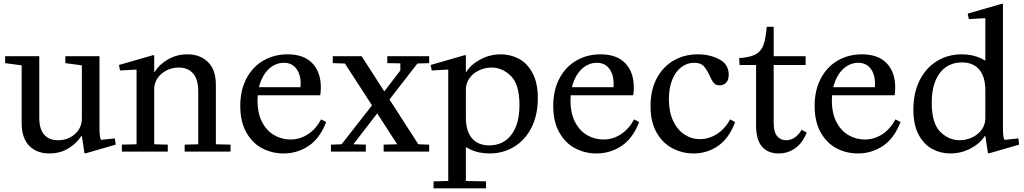

<svg xmlns="http://www.w3.org/2000/svg" viewBox="-20 -826 5578 1046"><path d="M426 -86H424Q396 -43 351 -16.5Q306 10 249 10Q180 10 139 -32Q98 -74 98 -155V-470L8 -482V-520H194V-185Q194 -122 221 -92Q248 -62 296 -62Q350 -62 388 -95.5Q426 -129 426 -182ZM336 -520H522V-126Q522 -78 530 -64L606 -72L610 -38L444 10L440 8L426 -86V-470L336 -482Z M816 -526 820 -524V-40L894 -38V0H644V-38L724 -40V-445L722 -447L634 -442L628 -472ZM820 -434H822Q850 -477 897 -503.5Q944 -530 1001 -530Q1071 -530 1113.5 -487.5Q1156 -445 1156 -365V-40L1236 -38V0H986V-38L1060 -40V-325Q1060 -395 1031.5 -426.5Q1003 -458 954 -458Q900 -458 860 -424Q820 -390 820 -338Z M1562 -66Q1614 -66 1657.5 -94.5Q1701 -123 1729 -175H1731L1757 -161Q1722 -71 1660.5 -30.5Q1599 10 1525 10Q1462 10 1408.5 -18Q1355 -46 1322 -104.5Q1289 -163 1289 -249Q1289 -335 1323 -399Q1357 -463 1415.5 -496.5Q1474 -530 1547 -530Q1635 -530 1681.5 -481.5Q1728 -433 1728 -349Q1728 -327 1725 -309L1723 -307H1381L1387 -351H1632L1616 -339Q1624 -405 1599.5 -444.5Q1575 -484 1526 -484Q1487 -484 1454.5 -459Q1422 -434 1402.5 -387.5Q1383 -341 1383 -279Q1383 -208 1408.5 -160Q1434 -112 1475 -89Q1516 -66 1562 -66Z M1905 -40 1973 -38V0H1783V-38L1841 -40L2044 -300L2072 -256ZM1793 -520H1950L2259 -40L2318 -38V0H2070V-38L2144 -40L1859 -480L1793 -482ZM2161 -442V-481L2090 -482V-520H2318V-482L2254 -480L2080 -256L2052 -300Z M2514 -526 2518 -524V160L2628 162V200H2342V162L2422 160V-445L2420 -447L2332 -442L2326 -472ZM2468 -67 2518 -187Q2518 -111 2551.5 -72.5Q2585 -34 2645 -34Q2722 -34 2766 -92Q2810 -150 2810 -253Q2810 -366 2763.5 -412Q2717 -458 2658 -458Q2623 -458 2590.5 -443Q2558 -428 2538 -400.5Q2518 -373 2518 -338V-434H2520Q2547 -476 2598.5 -503Q2650 -530 2709 -530Q2761 -530 2806.5 -506Q2852 -482 2881 -428.5Q2910 -375 2910 -291Q2910 -200 2876 -132Q2842 -64 2782 -27Q2722 10 2647 10Q2588 10 2542.5 -11.5Q2497 -33 2468 -67Z M3267 -66Q3319 -66 3362.5 -94.5Q3406 -123 3434 -175H3436L3462 -161Q3427 -71 3365.5 -30.5Q3304 10 3230 10Q3167 10 3113.5 -18Q3060 -46 3027 -104.5Q2994 -163 2994 -249Q2994 -335 3028 -399Q3062 -463 3120.5 -496.5Q3179 -530 3252 -530Q3340 -530 3386.5 -481.5Q3433 -433 3433 -349Q3433 -327 3430 -309L3428 -307H3086L3092 -351H3337L3321 -339Q3329 -405 3304.5 -444.5Q3280 -484 3231 -484Q3192 -484 3159.5 -459Q3127 -434 3107.5 -387.5Q3088 -341 3088 -279Q3088 -208 3113.5 -160Q3139 -112 3180 -89Q3221 -66 3267 -66Z M3781 -530Q3847 -530 3898.5 -503Q3950 -476 3950 -419Q3950 -389 3935.5 -375Q3921 -361 3900 -361Q3879 -361 3868.5 -374Q3858 -387 3846 -414Q3830 -448 3813.5 -466Q3797 -484 3762 -484Q3723 -484 3691.5 -460Q3660 -436 3642 -391Q3624 -346 3624 -285Q3624 -217 3647 -168Q3670 -119 3708.5 -93.5Q3747 -68 3793 -68Q3842 -68 3886 -96Q3930 -124 3957 -175H3959L3985 -161Q3951 -71 3891 -30.5Q3831 10 3759 10Q3697 10 3643.5 -18Q3590 -46 3557 -104Q3524 -162 3524 -248Q3524 -335 3557.5 -398.5Q3591 -462 3649.5 -496Q3708 -530 3781 -530Z M4007 -510 4024 -511Q4074 -516 4101 -532.5Q4128 -549 4140 -583Q4152 -617 4157 -680H4195V-520H4369V-472H4195V-157Q4195 -107 4213.5 -84.5Q4232 -62 4263 -62Q4312 -62 4347 -118H4349L4375 -104Q4351 -45 4311 -17.5Q4271 10 4222 10Q4164 10 4131.5 -27Q4099 -64 4099 -143V-472H4009Z M4691 -66Q4743 -66 4786.5 -94.5Q4830 -123 4858 -175H4860L4886 -161Q4851 -71 4789.5 -30.5Q4728 10 4654 10Q4591 10 4537.5 -18Q4484 -46 4451 -104.5Q4418 -163 4418 -249Q4418 -335 4452 -399Q4486 -463 4544.5 -496.5Q4603 -530 4676 -530Q4764 -530 4810.5 -481.5Q4857 -433 4857 -349Q4857 -327 4854 -309L4852 -307H4510L4516 -351H4761L4745 -339Q4753 -405 4728.5 -444.5Q4704 -484 4655 -484Q4616 -484 4583.5 -459Q4551 -434 4531.5 -387.5Q4512 -341 4512 -279Q4512 -208 4537.5 -160Q4563 -112 4604 -89Q4645 -66 4691 -66Z M5444 -126Q5444 -78 5452 -64L5528 -72L5532 -38L5366 10L5362 8L5348 -86V-286H5444ZM5440 -806 5444 -804V-286H5348V-725L5346 -727L5258 -722L5252 -752ZM5398 -453 5348 -333Q5348 -409 5314.5 -447.5Q5281 -486 5221 -486Q5144 -486 5100 -428Q5056 -370 5056 -267Q5056 -154 5102.5 -108Q5149 -62 5208 -62Q5243 -62 5275.5 -77Q5308 -92 5328 -119.5Q5348 -147 5348 -182V-86H5346Q5319 -44 5267.5 -17Q5216 10 5157 10Q5105 10 5059.5 -14Q5014 -38 4985 -91.5Q4956 -145 4956 -229Q4956 -320 4990 -388Q5024 -456 5084 -493Q5144 -530 5219 -530Q5278 -530 5323.5 -508.5Q5369 -487 5398 -453Z"/></svg>

Font: Minipax
Style: Regular
Weight: 400
Designer: Raphaël Ronot
Foundry: Velvetyne Type Foundry
Version: Version 1.000